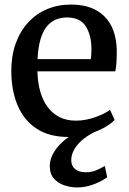

<svg xmlns="http://www.w3.org/2000/svg" viewBox="-20 -589 563 841"><path d="M279.5 11Q195 11 139.5 -26Q84 -63 56.8 -128.2Q29.5 -193.5 29.5 -278.5Q29.5 -345 48.8 -398.5Q68 -452 103 -490.2Q138 -528.5 186 -548.8Q234 -569 291 -569Q385.5 -569 437.2 -517.5Q489 -466 491.5 -369.5Q491.5 -339.5 490.2 -316.8Q489 -294 485 -276.5H144Q145 -229 156 -189.2Q167 -149.5 188.2 -120.8Q209.5 -92 240.5 -76.2Q271.5 -60.5 312 -60.5Q354 -60.5 396.5 -75.5Q439 -90.5 462 -108L482 -63.5Q464.5 -45 432.8 -28Q401 -11 361 0Q321 11 279.5 11ZM144.5 -330H378Q379 -339 379.8 -351.5Q380.5 -364 380.5 -373.5Q380.5 -434 356 -473.2Q331.5 -512.5 273 -512.5Q247 -512.5 224.5 -503.2Q202 -494 185 -473.2Q168 -452.5 157.5 -417.2Q147 -382 144.5 -330ZM316 232Q290.5 232 263 223.2Q235.5 214.5 216.8 193.8Q198 173 198 138Q198 115 208.5 92.2Q219 69.5 237.5 49Q256 28.5 280.8 11.2Q305.5 -6 333.5 -17.5L365.5 -21.5L409.5 -17.5Q375.5 -3.5 348.8 17.2Q322 38 307 62.5Q292 87 292 112.5Q292 138 309.2 151.8Q326.5 165.5 355.5 165.5Q380 165.5 399.2 157.8Q418.5 150 439 138L449.5 187.5Q433.5 199 413 209Q392.5 219 368.2 225.5Q344 232 316 232Z"/></svg>

Font: Merriweather 20pt Medium
Style: Regular
Weight: 500
Version: Version 2.100